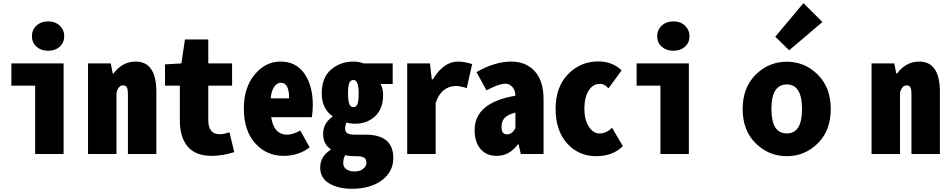

<svg xmlns="http://www.w3.org/2000/svg" viewBox="-20 -973 5990 1213"><path d="M202.1 0V-431.6H51.8V-572.3H381.8V0ZM357.4 -678.2Q329.1 -652.3 284.2 -652.3Q239.3 -652.3 210.4 -678.2Q181.6 -704.1 181.6 -744.1Q181.6 -784.2 210.4 -811Q239.3 -837.9 284.2 -837.9Q329.1 -837.9 357.4 -811Q385.7 -784.2 385.7 -744.1Q385.7 -704.1 357.4 -678.2Z M536.1 0V-572.3H679.7L692.4 -507.8H696.3Q752.9 -584 836.9 -584Q967.8 -584 967.8 -391.6V0H788.1V-376Q788.1 -409.2 781.2 -421.4Q774.4 -433.6 756.8 -433.6Q728.5 -433.6 715.8 -387.7V0Z M1318.4 11.7Q1214.8 11.7 1165.5 -47.4Q1116.2 -106.4 1116.2 -211.9V-431.6H1022.5V-566.4L1126 -572.3L1148.4 -723.6H1295.9V-572.3H1446.3V-431.6H1295.9V-213.9Q1295.9 -125 1368.2 -125Q1395.5 -125 1429.7 -137.7L1460 -11.7Q1382.8 11.7 1318.4 11.7Z M1771.5 11.7Q1663.1 11.7 1591.8 -68.4Q1520.5 -148.4 1520.5 -286.1Q1520.5 -419.9 1588.9 -502Q1657.2 -584 1752 -584Q1850.6 -584 1903.3 -507.8Q1956.1 -431.6 1956.1 -309.6Q1956.1 -273.4 1950.2 -232.4H1693.4Q1710 -122.1 1794.9 -122.1Q1830.1 -122.1 1877 -148.4L1936.5 -42Q1865.2 11.7 1771.5 11.7ZM1690.4 -351.6H1806.6Q1806.6 -450.2 1754.9 -450.2Q1730.5 -450.2 1712.4 -424.8Q1694.3 -399.4 1690.4 -351.6Z M2202.1 219.7Q2118.2 219.7 2060.5 186Q2002.9 152.3 2002.9 85.9Q2002.9 15.6 2068.4 -26.4V-31.2Q2021.5 -62.5 2021.5 -127.9Q2021.5 -193.4 2080.1 -235.4V-239.3Q2012.7 -287.1 2012.7 -383.8Q2012.7 -483.4 2071.8 -533.7Q2130.9 -584 2212.9 -584Q2250 -584 2276.4 -572.3H2460.9V-442.4H2384.8Q2400.4 -411.1 2400.4 -374Q2400.4 -284.2 2349.1 -237.8Q2297.9 -191.4 2224.6 -191.4Q2191.4 -191.4 2168.9 -199.2Q2160.2 -177.7 2160.2 -162.1Q2160.2 -140.6 2174.3 -131.3Q2188.5 -122.1 2224.6 -122.1H2291Q2464.8 -122.1 2464.8 25.4Q2464.8 111.3 2393.1 165.5Q2321.3 219.7 2202.1 219.7ZM2246.1 -383.8Q2246.1 -467.8 2212.9 -467.8Q2195.3 -467.8 2187 -449.2Q2178.7 -430.7 2178.7 -383.8Q2178.7 -335 2187 -315.4Q2195.3 -295.9 2212.9 -295.9Q2230.5 -295.9 2238.3 -314.9Q2246.1 -334 2246.1 -383.8ZM2220.7 110.4Q2252 110.4 2273.4 94.2Q2294.9 78.1 2294.9 55.7Q2294.9 31.2 2279.8 22.5Q2264.6 13.7 2231.4 13.7H2226.6Q2179.7 13.7 2162.1 6.8Q2148.4 26.4 2148.4 57.6Q2148.4 82 2168 96.2Q2187.5 110.4 2220.7 110.4Z M2552.7 0V-572.3H2696.3L2708 -471.7H2714.8Q2782.2 -584 2874 -584Q2912.1 -584 2962.9 -568.4L2928.7 -416Q2889.6 -429.7 2858.4 -429.7Q2817.4 -429.7 2783.7 -403.3Q2750 -377 2732.4 -322.3V0Z M3118.2 11.7Q3051.8 11.7 3015.1 -32.7Q2978.5 -77.1 2978.5 -150.4Q2978.5 -325.2 3236.3 -368.2Q3235.4 -404.3 3216.3 -424.3Q3197.3 -444.3 3173.8 -444.3Q3132.8 -444.3 3053.7 -402.3L2990.2 -517.6Q3106.4 -584 3210 -584Q3301.8 -584 3357.9 -523.4Q3414.1 -462.9 3414.1 -343.8V0H3270.5L3255.9 -61.5H3252Q3199.2 11.7 3118.2 11.7ZM3182.6 -124Q3215.8 -124 3236.3 -164.1V-261.7Q3186.5 -249 3167.5 -227.5Q3148.4 -206.1 3148.4 -169.9Q3148.4 -124 3182.6 -124Z M3746.1 13.7Q3635.7 13.7 3563 -66.9Q3490.2 -147.5 3490.2 -286.1Q3490.2 -423.8 3568.8 -504.4Q3647.5 -585 3759.8 -585Q3848.6 -585 3907.2 -528.3L3824.2 -415Q3798.8 -443.4 3771.5 -443.4Q3725.6 -443.4 3698.7 -400.4Q3671.9 -357.4 3671.9 -286.1Q3671.9 -216.8 3699.7 -173.3Q3727.5 -129.9 3767.6 -129.9Q3810.5 -129.9 3846.7 -166L3915 -49.8Q3851.6 13.7 3746.1 13.7Z M4152.3 0V-431.6H4002V-572.3H4332V0ZM4307.6 -678.2Q4279.3 -652.3 4234.4 -652.3Q4189.5 -652.3 4160.6 -678.2Q4131.8 -704.1 4131.8 -744.1Q4131.8 -784.2 4160.6 -811Q4189.5 -837.9 4234.4 -837.9Q4279.3 -837.9 4307.6 -811Q4335.9 -784.2 4335.9 -744.1Q4335.9 -704.1 4307.6 -678.2Z M4951.2 13.7Q4836.9 13.7 4754.4 -67.4Q4671.9 -148.4 4671.9 -284.2Q4671.9 -419.9 4754.4 -501.5Q4836.9 -583 4951.2 -583Q5064.5 -583 5146.5 -501.5Q5228.5 -419.9 5228.5 -284.2Q5228.5 -148.4 5146.5 -67.4Q5064.5 13.7 4951.2 13.7ZM4951.2 -129.9Q5046.9 -129.9 5046.9 -284.2Q5046.9 -439.5 4951.2 -439.5Q4853.5 -439.5 4853.5 -284.2Q4853.5 -129.9 4951.2 -129.9ZM4965.8 -655.3 4877.9 -741.2 5055.7 -953.1 5175.8 -834Z M5486.3 0V-572.3H5629.9L5642.6 -507.8H5646.5Q5703.1 -584 5787.1 -584Q5918 -584 5918 -391.6V0H5738.3V-376Q5738.3 -409.2 5731.4 -421.4Q5724.6 -433.6 5707 -433.6Q5678.7 -433.6 5666 -387.7V0Z"/></svg>

Font: Gen Shin Gothic Monospace Heavy
Style: Bold
Weight: 800
Designer: [Source Han Sans]
Ryoko NISHIZUKA  (kana & ideographs); Paul D. Hunt (Latin, Greek & Cyrillic); Wenlong ZHANG  (bopomofo
Version: Version 1.002.20150607